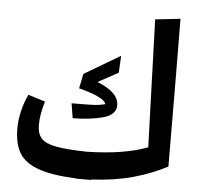

<svg xmlns="http://www.w3.org/2000/svg" viewBox="-54 -829 924 900"><g transform="rotate(5 407.5 -378.5)"><path d="M407 16H369H336V15Q221 10 157.5 -13Q94 -36 68 -79.5Q42 -123 42 -195Q42 -235 52 -277Q62 -319 80 -356L160 -331Q141 -268 141 -220Q141 -179 160.5 -157Q180 -135 230 -125.5Q280 -116 377 -114Q553 -118 661 -160L649 -518L641 -760L759 -773L761 -511L763 -78Q690 -40 605 -16Q520 8 408 14ZM285 -334Q360 -334 389 -335.5Q418 -337 443 -344Q434 -376 314 -407L328 -476L497 -576L493 -496L397 -444Q499 -404 499 -343Q499 -298 437.5 -281.5Q376 -265 296 -265Z"/></g></svg>

Font: FiraGO Medium
Style: Italic
Weight: 500
Italic angle: -8°
Designer: bBox Type GmbH
Foundry: bBox Type GmbH
Version: Version 1.001